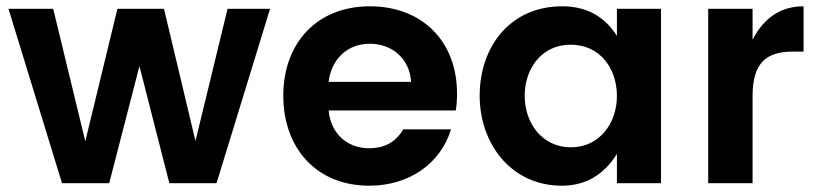

<svg xmlns="http://www.w3.org/2000/svg" viewBox="-20 -582 2598 610"><path d="M601 -134 501 -554H353L251 -133L149 -554H7L177 0H327L423 -372L518 0H668L838 -554H703Z M1024 -322C1033 -395 1084 -443 1155 -443C1226 -443 1282 -395 1286 -322ZM1153 8C1284 8 1381 -66 1413 -171H1261C1238 -131 1202 -111 1153 -111C1081 -111 1031 -159 1024 -231H1428C1431 -248 1432 -266 1432 -285C1432 -451 1321 -562 1155 -562C986 -562 880 -444 880 -278C880 -113 984 8 1153 8Z M1794 -114C1702 -114 1647 -191 1647 -278C1647 -364 1701 -440 1793 -440C1886 -440 1940 -365 1940 -277C1940 -191 1885 -114 1794 -114ZM1940 -468C1900 -531 1842 -562 1766 -562C1602 -562 1504 -435 1504 -278C1504 -125 1604 8 1765 8C1840 8 1898 -26 1940 -93V0H2080V-554H1940Z M2230 -554V0H2371V-278C2371 -381 2414 -418 2498 -418H2533V-562C2462 -562 2408 -527 2371 -456V-554Z"/></svg>

Font: Matrixport Bold
Style: Regular
Weight: 600
Designer: Ninad Kale (Devanagari), Jonny Pinhorn (Latin)
Foundry: Indian Type Foundry
Version: Version 2.000;PS 1.0;hotconv 1.0.79;makeotf.lib2.5.61930; tt